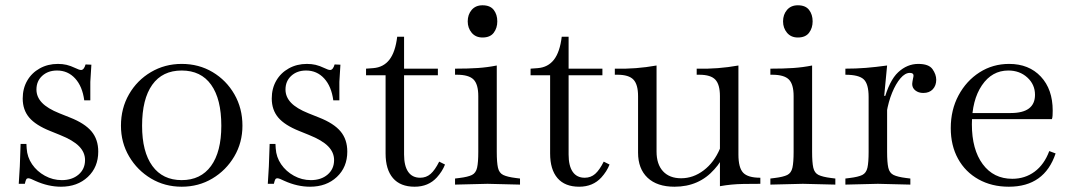

<svg xmlns="http://www.w3.org/2000/svg" viewBox="-20 -696 4052 727"><path d="M211 11Q163 11 114 -11Q104 -16 97.5 -18.5Q91 -21 87 -21Q82 -21 79.5 -17Q77 -13 74 0H51L55 -66L58 -151H80L81 -134Q83 -101 101.5 -74Q120 -47 150 -30.5Q180 -14 214 -14Q253 -14 277.5 -35Q302 -56 302 -90Q302 -119 279.5 -142Q257 -165 207 -185L170 -200Q115 -222 90.5 -251Q66 -280 66 -323Q66 -361 83 -390.5Q100 -420 130.5 -437Q161 -454 199 -454Q217 -454 232 -450.5Q247 -447 266 -438Q280 -431 287 -431Q298 -431 304 -452L326 -451L322 -386V-316H299Q292 -369 264.5 -399Q237 -429 196 -429Q162 -429 140 -409Q118 -389 118 -357Q118 -329 139 -307Q160 -285 205 -267L245 -251Q301 -229 326.5 -198.5Q352 -168 352 -122Q352 -63 312.5 -26Q273 11 211 11Z M668 11Q604 11 552 -20Q500 -51 469 -103.5Q438 -156 438 -220Q438 -286 468.5 -339Q499 -392 551.5 -423Q604 -454 668 -454Q733 -454 785 -423Q837 -392 867.5 -339Q898 -286 898 -220Q898 -156 867 -103.5Q836 -51 784 -20Q732 11 668 11ZM668 -14Q740 -14 779 -67.5Q818 -121 818 -220Q818 -321 779.5 -375Q741 -429 668 -429Q595 -429 556.5 -375Q518 -321 518 -220Q518 -121 557 -67.5Q596 -14 668 -14Z M1154 11Q1106 11 1057 -11Q1047 -16 1040.5 -18.5Q1034 -21 1030 -21Q1025 -21 1022.5 -17Q1020 -13 1017 0H994L998 -66L1001 -151H1023L1024 -134Q1026 -101 1044.5 -74Q1063 -47 1093 -30.5Q1123 -14 1157 -14Q1196 -14 1220.5 -35Q1245 -56 1245 -90Q1245 -119 1222.5 -142Q1200 -165 1150 -185L1113 -200Q1058 -222 1033.5 -251Q1009 -280 1009 -323Q1009 -361 1026 -390.5Q1043 -420 1073.5 -437Q1104 -454 1142 -454Q1160 -454 1175 -450.5Q1190 -447 1209 -438Q1223 -431 1230 -431Q1241 -431 1247 -452L1269 -451L1265 -386V-316H1242Q1235 -369 1207.5 -399Q1180 -429 1139 -429Q1105 -429 1083 -409Q1061 -389 1061 -357Q1061 -329 1082 -307Q1103 -285 1148 -267L1188 -251Q1244 -229 1269.5 -198.5Q1295 -168 1295 -122Q1295 -63 1255.5 -26Q1216 11 1154 11Z M1550 11Q1496 11 1468 -21.5Q1440 -54 1440 -115V-411H1366V-436L1393 -438Q1432 -441 1454.5 -470Q1477 -499 1484 -557H1510V-111Q1510 -68 1525.5 -45.5Q1541 -23 1571 -23Q1594 -23 1610.5 -37.5Q1627 -52 1643 -84L1665 -73Q1660 -60 1652 -47.5Q1644 -35 1634 -24Q1602 11 1550 11ZM1504 -411V-436H1638V-411Z M1703 3V-20L1719 -22Q1752 -26 1767 -33.5Q1782 -41 1786.5 -61Q1791 -81 1791 -121V-332Q1791 -377 1773 -395Q1755 -413 1710 -413H1703V-436Q1753 -436 1789.5 -438.5Q1826 -441 1861 -448V-121Q1861 -81 1865.5 -61Q1870 -41 1885.5 -33.5Q1901 -26 1933 -22L1949 -20V3L1826 0ZM1807 -554Q1781 -554 1766 -572Q1751 -590 1751 -615Q1751 -641 1766 -658.5Q1781 -676 1807 -676Q1836 -676 1849.5 -658.5Q1863 -641 1863 -615Q1863 -590 1849.5 -572Q1836 -554 1807 -554Z M2173 11Q2119 11 2091 -21.5Q2063 -54 2063 -115V-411H1989V-436L2016 -438Q2055 -441 2077.5 -470Q2100 -499 2107 -557H2133V-111Q2133 -68 2148.5 -45.5Q2164 -23 2194 -23Q2217 -23 2233.5 -37.5Q2250 -52 2266 -84L2288 -73Q2283 -60 2275 -47.5Q2267 -35 2257 -24Q2225 11 2173 11ZM2127 -411V-436H2261V-411Z M2534 11Q2468 11 2432 -23Q2396 -57 2396 -118V-332Q2396 -376 2378.5 -394.5Q2361 -413 2318 -413H2308V-436Q2349 -435 2388 -438Q2427 -441 2466 -448V-122Q2466 -74 2490.5 -47.5Q2515 -21 2559 -21Q2605 -21 2644.5 -51Q2684 -81 2706 -133L2730 -128Q2720 -104 2709 -86.5Q2698 -69 2685 -55Q2627 11 2534 11ZM2706 9V-332Q2706 -376 2688.5 -394.5Q2671 -413 2628 -413H2618V-436Q2659 -435 2698 -438Q2737 -441 2776 -448V-111Q2776 -61 2794 -42Q2812 -23 2859 -23V0Q2821 0 2795.5 0.5Q2770 1 2749.5 3Q2729 5 2706 9Z M2897 3V-20L2913 -22Q2946 -26 2961 -33.5Q2976 -41 2980.5 -61Q2985 -81 2985 -121V-332Q2985 -377 2967 -395Q2949 -413 2904 -413H2897V-436Q2947 -436 2983.5 -438.5Q3020 -441 3055 -448V-121Q3055 -81 3059.5 -61Q3064 -41 3079.5 -33.5Q3095 -26 3127 -22L3143 -20V3L3020 0ZM3001 -554Q2975 -554 2960 -572Q2945 -590 2945 -615Q2945 -641 2960 -658.5Q2975 -676 3001 -676Q3030 -676 3043.5 -658.5Q3057 -641 3057 -615Q3057 -590 3043.5 -572Q3030 -554 3001 -554Z M3181 3V-20L3197 -22Q3230 -26 3245 -33.5Q3260 -41 3264.5 -61Q3269 -81 3269 -121V-329Q3269 -378 3250.5 -395.5Q3232 -413 3181 -413V-436Q3221 -436 3258.5 -439Q3296 -442 3339 -448L3328 -333H3339V-121Q3339 -81 3343.5 -61Q3348 -41 3363.5 -33.5Q3379 -26 3411 -22L3427 -20V3L3304 0ZM3337 -269 3326 -312Q3347 -391 3381 -422.5Q3415 -454 3457 -454Q3497 -454 3511 -434Q3525 -414 3525 -394Q3525 -372 3512 -358Q3499 -344 3476 -344Q3458 -344 3446 -353.5Q3434 -363 3434 -378Q3434 -383 3435 -387Q3436 -391 3437 -398Q3438 -402 3438.5 -405Q3439 -408 3439 -410Q3439 -420 3425 -420Q3407 -420 3389.5 -399.5Q3372 -379 3358 -345Q3344 -311 3337 -269Z M3800 11Q3735 11 3685 -17Q3635 -45 3607.5 -95Q3580 -145 3580 -211Q3580 -280 3609.5 -335Q3639 -390 3689 -422Q3739 -454 3801 -454Q3876 -454 3921 -406Q3966 -358 3966 -277Q3966 -267 3965.5 -258.5Q3965 -250 3963 -245H3656L3658 -268H3807Q3899 -268 3899 -337Q3899 -376 3870 -402.5Q3841 -429 3798 -429Q3736 -429 3698 -373Q3660 -317 3660 -225Q3660 -130 3701 -74.5Q3742 -19 3813 -19Q3861 -19 3897.5 -46Q3934 -73 3953 -124L3977 -115Q3935 11 3800 11Z"/></svg>

Font: Baskervville
Style: Regular
Weight: 400
Designer: Alexis Faudot, Rémi Forte, Morgane Pierson, Rafael Ribas, Tanguy Vanlaeys, Rosalie Wagner, Thomas Huot-Marchand
Foundry: ANRT
Version: Version 1.100